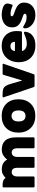

<svg xmlns="http://www.w3.org/2000/svg" viewBox="916 -1354 447 2320"><g transform="rotate(-90 1140.0 -193.5)"><path d="M150 -349Q169 -369 194.5 -382.5Q220 -396 253 -396Q338 -396 372 -331Q392 -358 422 -377Q452 -396 494 -396Q565 -396 603 -353.5Q641 -311 641 -222V-13Q641 0 628 0H523Q509 0 509 -13V-205Q509 -245 494.5 -260.5Q480 -276 457 -276Q433 -276 418.5 -258.5Q404 -241 404 -203V-13Q404 0 392 0H284Q273 0 273 -13V-205Q273 -245 259 -260.5Q245 -276 220 -276Q196 -276 182 -258.5Q168 -241 168 -203V-13Q168 0 155 0H49Q36 0 36 -13V-373Q36 -386 49 -386H67Q97 -386 118 -377.5Q139 -369 150 -349Z M901 9Q807 9 752.5 -47.5Q698 -104 698 -195Q698 -287 752 -342Q806 -397 899 -397Q992 -397 1046.5 -341.5Q1101 -286 1101 -194Q1101 -103 1047.5 -47Q994 9 901 9ZM899 -109Q928 -109 947 -128Q966 -147 966 -193Q966 -240 946.5 -259Q927 -278 900 -278Q872 -278 852.5 -259Q833 -240 833 -193Q833 -147 852 -128Q871 -109 899 -109Z M1328 -148 1395 -373Q1398 -386 1410 -386H1520Q1533 -386 1529 -373L1405 -13Q1401 0 1389 0H1265Q1251 0 1247 -13L1125 -373Q1120 -386 1132 -386H1170Q1205 -386 1226.5 -378Q1248 -370 1262 -348.5Q1276 -327 1287 -288Z M1684 -152Q1689 -127 1711.5 -110.5Q1734 -94 1771 -94Q1809 -94 1833.5 -102Q1858 -110 1888 -123Q1898 -128 1905 -128Q1917 -128 1917 -113Q1917 -90 1901.5 -61Q1886 -32 1849.5 -11Q1813 10 1749 10Q1658 10 1603.5 -44.5Q1549 -99 1549 -193Q1549 -251 1572.5 -297Q1596 -343 1640 -370Q1684 -397 1745 -397Q1808 -397 1847.5 -371.5Q1887 -346 1906 -306Q1925 -266 1925 -222Q1925 -203 1924 -189.5Q1923 -176 1923 -167Q1922 -152 1904 -152ZM1683 -237H1795Q1797 -255 1785.5 -273Q1774 -291 1741 -291Q1712 -291 1698 -273.5Q1684 -256 1683 -237Z M1958 -116Q1958 -128 1963 -133Q1968 -138 1973 -138Q1977 -138 1981.5 -135.5Q1986 -133 1993 -128Q2007 -119 2032 -107.5Q2057 -96 2097 -96Q2117 -96 2126 -102.5Q2135 -109 2135 -117Q2135 -128 2118.5 -135.5Q2102 -143 2077.5 -150.5Q2053 -158 2028 -171.5Q2003 -185 1986.5 -208.5Q1970 -232 1970 -270Q1970 -315 1992 -343Q2014 -371 2048.5 -384Q2083 -397 2119 -397Q2148 -397 2173 -392Q2198 -387 2214 -381Q2243 -368 2253 -349.5Q2263 -331 2252 -296L2245 -273Q2242 -265 2236 -265Q2232 -265 2229 -266.5Q2226 -268 2222 -269Q2173 -290 2130 -290Q2115 -290 2109.5 -285Q2104 -280 2104 -274Q2104 -262 2120.5 -254.5Q2137 -247 2161.5 -239Q2186 -231 2211 -218Q2236 -205 2252.5 -183Q2269 -161 2269 -125Q2269 -66 2228 -28Q2187 10 2119 10Q2074 10 2037.5 -7.5Q2001 -25 1979.5 -54Q1958 -83 1958 -116Z"/></g></svg>

Font: Zain Black
Style: Regular
Weight: 900
Designer: Zain,Boutros
Foundry: Mobile Telecommunications Company (Zain), 2024
Version: Version 1.50; ttfautohint (v1.8.4)